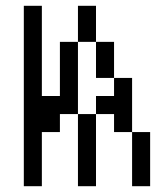

<svg xmlns="http://www.w3.org/2000/svg" viewBox="-20 -645 540 665"><path d="M62.5 -625Q62.5 -625 62.5 0H125V-187.5H187.5V-250H250Q250 -250 250 0H312.5Q312.5 0 312.5 -250H250Q250 -250 250 -500H187.5V-312.5H125V-625ZM437.5 -187.5V0H500V-187.5ZM437.5 -187.5V-375H375V-312.5H312.5V-250H375V-187.5ZM375 -375Q375 -375 375 -500H312.5Q312.5 -500 312.5 -375ZM250 -500H312.5Q312.5 -500 312.5 -625H250Q250 -625 250 -500Z"/></svg>

Font: BFUnifontExMono
Style: Regular
Weight: 500
Version: Version 15.0.06